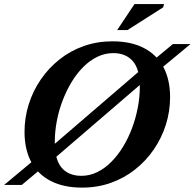

<svg xmlns="http://www.w3.org/2000/svg" viewBox="-46 -886 933 920"><path d="M867 -675 709 -544 662 -511.5 202.5 -116.5 162 -86.5 58.5 0H-26L132.5 -132L176.5 -162.5L636.5 -558L679 -589L782.5 -675ZM216.5 -204Q216.5 -120.5 249.8 -82Q283 -43.5 344 -43.5Q383.5 -43.5 419.5 -61Q455.5 -78.5 486.8 -109.8Q518 -141 543.2 -182.2Q568.5 -223.5 586.5 -271.5Q604.5 -319.5 614.2 -370.2Q624 -421 624 -471Q624 -554.5 590.5 -593Q557 -631.5 496.5 -631.5Q457 -631.5 420.8 -614Q384.5 -596.5 353.2 -565.2Q322 -534 297 -492.8Q272 -451.5 253.8 -403.5Q235.5 -355.5 226 -304.8Q216.5 -254 216.5 -204ZM769 -420.5Q769 -352.5 748.8 -288.5Q728.5 -224.5 691 -169.8Q653.5 -115 601.2 -73.8Q549 -32.5 485 -9.8Q421 13 347.5 13Q259 13 197.2 -18.8Q135.5 -50.5 103.5 -110.2Q71.5 -170 71.5 -254.5Q71.5 -322.5 91.8 -386.5Q112 -450.5 149.5 -505.2Q187 -560 239 -601.2Q291 -642.5 355.2 -665.2Q419.5 -688 492.5 -688Q581.5 -688 643 -656.2Q704.5 -624.5 736.8 -564.8Q769 -505 769 -420.5ZM515.5 -742 598.5 -866.5H740L736 -851L565 -742Z"/></svg>

Font: Newsreader 24pt
Style: Bold Italic
Weight: 700
Italic angle: -17°
Designer: Hugues Gentile
Foundry: Production Type
Version: Version 1.003